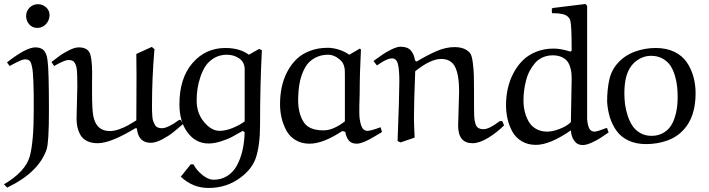

<svg xmlns="http://www.w3.org/2000/svg" viewBox="-74 -704 3534 957"><path d="M-25.9 -375 -39.1 -393.1Q56.2 -467.8 102.1 -467.8Q119.1 -467.8 131.1 -462.2Q143.1 -456.5 149.4 -446.3Q155.8 -436 158.7 -425.5Q161.6 -415 163.1 -400.9Q169.9 -357.9 169.9 -153.8Q169.9 7.3 158.2 41Q118.7 155.8 -38.1 231L-54.2 214.8Q52.7 151.4 74.2 76.2Q94.2 3.4 94.2 -153.8Q94.2 -200.7 94 -234.4Q93.8 -268.1 92.5 -295.7Q91.3 -323.2 89.8 -340.8Q88.4 -358.4 85.4 -371.6Q82.5 -384.8 79.8 -391.6Q77.1 -398.4 72 -402.3Q66.9 -406.2 62.3 -407.2Q57.6 -408.2 49.8 -408.2Q45.9 -408.2 40 -406.5Q34.2 -404.8 28.8 -402.6Q23.4 -400.4 14.9 -396.2Q6.3 -392.1 1.5 -389.6Q-3.4 -387.2 -13.2 -381.8Q-22.9 -376.5 -25.9 -375ZM115.2 -683.1Q138.2 -683.1 155.5 -667.7Q172.9 -652.3 172.9 -628.9Q172.9 -603 155.3 -584Q137.7 -564.9 111.8 -564.9Q87.4 -564.9 71.8 -582.5Q56.2 -600.1 56.2 -625Q56.2 -648.9 73.5 -666Q90.8 -683.1 115.2 -683.1Z M827.6 -105 838.4 -85.9Q807.6 -59.1 785.9 -42Q764.2 -24.9 732.7 -8.5Q701.2 7.8 677.7 7.8Q615.2 7.8 608.4 -64L600.6 -64.9Q478 9.8 412.6 9.8Q381.8 9.8 360.1 -1Q338.4 -11.7 327.6 -30.3Q316.9 -48.8 312.3 -68.6Q307.6 -88.4 307.6 -111.8Q307.6 -128.9 309.6 -195.1Q311.5 -261.2 311.5 -274.9Q311.5 -340.8 308.1 -362.8Q304.7 -384.8 294.4 -396Q287.1 -404.8 266.6 -404.8Q247.6 -404.8 195.8 -375L182.6 -395Q212.4 -418 227.8 -429Q243.2 -439.9 271 -453.9Q298.8 -467.8 318.4 -467.8Q358.4 -467.8 372.1 -442.4Q384.3 -418.9 385.3 -342.8Q385.3 -327.6 384.8 -292Q384.8 -261.2 384.8 -244.1Q384.8 -156.7 391.1 -125Q403.8 -63.5 451.2 -53.2Q462.4 -50.8 474.6 -50.8Q495.6 -50.8 521.5 -60.3Q547.4 -69.8 562.5 -78.4Q577.6 -86.9 605.5 -104Q605.5 -135.7 606 -214.4Q606.4 -293 606.4 -329.1Q606.4 -414.1 605.5 -435.1L682.6 -470.2L695.8 -459Q683.6 -314 683.6 -181.2Q683.6 -161.1 683.8 -150.9Q684.1 -140.6 685.3 -124.3Q686.5 -107.9 689.7 -99.6Q692.9 -91.3 698 -82Q703.1 -72.8 711.9 -68.8Q720.7 -64.9 732.4 -64.9Q762.7 -64.9 819.8 -106.9Z M1136.2 -51.8Q1099.6 -30.8 1080.8 -20.8Q1062 -10.7 1028.3 0.2Q994.6 11.2 965.3 11.2Q902.3 11.2 861.3 -43.2Q820.3 -97.7 820.3 -184.1Q820.3 -314 885.3 -389.4Q950.2 -464.8 1049.3 -464.8Q1121.6 -464.8 1166.5 -431.2L1217.3 -460L1231.4 -454.1Q1222.2 -281.7 1222.2 -82Q1222.2 22 1200.2 85.9Q1180.7 138.7 1127.4 179.2Q1057.6 232.9 965.3 232.9Q886.7 232.9 827.1 176.8L876.5 115.2H890.6Q904.8 144 934.6 168Q964.4 191.9 990.2 191.9Q1028.8 191.9 1058.3 173.3Q1087.9 154.8 1106.2 121.8Q1124.5 88.9 1134.3 47.1Q1144 5.4 1145.5 -44.9ZM1145.5 -99.1V-362.8Q1143.6 -396 1117.2 -413.6Q1090.8 -431.2 1056.2 -431.2Q1022.5 -431.2 995.4 -415.8Q968.3 -400.4 952.1 -377Q936 -353.5 925.3 -322Q914.6 -290.5 910.4 -261.5Q906.2 -232.4 906.2 -203.1Q906.2 -139.6 943.1 -95.7Q980 -51.8 1020.5 -51.8Q1051.8 -51.8 1088.1 -67.1Q1124.5 -82.5 1145.5 -99.1Z M1667 -431.2 1719.7 -461.9 1725.1 -457Q1718.8 -337.9 1718.8 -238.8Q1718.8 -229 1718 -209.2Q1717.3 -189.5 1717 -174.3Q1716.8 -159.2 1717 -139.4Q1717.3 -119.6 1719.7 -105.5Q1722.2 -91.3 1726.3 -78.4Q1730.5 -65.4 1738.5 -58.6Q1746.6 -51.8 1757.8 -51.8Q1774.4 -51.8 1822.8 -69.8L1830.1 -45.9Q1827.1 -44.4 1816.4 -37.8Q1805.7 -31.2 1801.5 -28.8Q1797.4 -26.4 1787.1 -20.5Q1776.9 -14.6 1771.5 -11.7Q1766.1 -8.8 1757.1 -4.2Q1748 0.5 1741.9 2.7Q1735.8 4.9 1728.5 7.6Q1721.2 10.3 1715.3 11.2Q1709.5 12.2 1704.1 12.2Q1678.2 12.2 1665 -3.2Q1651.9 -18.6 1647 -46.9L1631.8 -50.8Q1536.6 12.2 1468.8 12.2Q1429.2 12.2 1399.4 -5.6Q1369.6 -23.4 1353.5 -53.2Q1337.4 -83 1329.6 -116Q1321.8 -148.9 1321.8 -185.1Q1321.8 -228.5 1330.1 -268.6Q1338.4 -308.6 1356.9 -344.7Q1375.5 -380.9 1402.6 -407.7Q1429.7 -434.6 1470.2 -450.2Q1510.7 -465.8 1560.1 -465.8Q1585.4 -465.8 1614.5 -456.8Q1643.6 -447.8 1667 -431.2ZM1645 -99.1V-329.1Q1645 -346.2 1644.5 -355.5Q1644 -364.7 1640.1 -377.4Q1636.2 -390.1 1628.9 -397.9Q1597.2 -431.2 1561 -431.2Q1505.4 -431.2 1465.8 -393.1Q1445.3 -373 1429.4 -328.4Q1413.6 -283.7 1412.1 -214.8Q1410.2 -140.6 1439.9 -95.2Q1465.8 -54.2 1539.1 -54.2Q1586.9 -54.2 1645 -99.1Z M1992.7 -18.1 1922.4 5.9 1907.7 -1Q1916.5 -229.5 1916.5 -297.9Q1916.5 -356.4 1909.4 -384.8Q1902.3 -413.1 1879.4 -413.1Q1869.6 -413.1 1856.4 -407.7Q1843.3 -402.3 1833 -396.2Q1822.8 -390.1 1804.7 -377.9L1787.6 -399.9Q1817.4 -421.4 1834.2 -433.1Q1851.1 -444.8 1878.2 -458Q1905.3 -471.2 1922.4 -471.2Q1957 -471.2 1973.4 -452.9Q1989.7 -434.6 1994.6 -402.8L2002.4 -397Q2056.6 -429.7 2102.5 -449.5Q2148.4 -469.2 2191.4 -469.2Q2243.2 -469.2 2268.6 -439.9Q2277.8 -428.7 2282.5 -392.8Q2287.1 -356.9 2287.8 -329.6Q2288.6 -302.2 2288.6 -255.9Q2288.6 -137.2 2289.6 -125Q2292 -78.1 2309.1 -66.9Q2318.8 -60.1 2336.4 -60.1Q2364.3 -60.1 2416.5 -100.1H2429.7L2438.5 -79.1Q2400.4 -41.5 2357.7 -15.9Q2314.9 9.8 2281.2 9.8Q2209.5 9.8 2209.5 -78.1L2214.4 -249Q2214.4 -329.6 2194.6 -369.9Q2174.8 -410.2 2124.5 -410.2Q2072.3 -410.2 1995.6 -349.1Q1989.3 -193.8 1989.3 -116.2Q1989.3 -87.9 1992.7 -18.1Z M2676.3 -660.2 2681.2 -664.1 2844.2 -684.1 2852.5 -674.8V-109.9Q2854.5 -82.5 2862.3 -65.2Q2870.1 -47.9 2890.1 -47.9Q2902.3 -47.9 2951.2 -66.9L2959.5 -43.9Q2929.7 -23.4 2915.3 -14.2Q2900.9 -4.9 2874.8 7.1Q2848.6 19 2830.6 19Q2803.2 19 2788.1 -2.7Q2772.9 -24.4 2771.5 -54.2Q2667 18.1 2597.2 18.1Q2556.6 18.1 2526.4 0Q2496.1 -18.1 2479.7 -48.1Q2463.4 -78.1 2455.8 -111.3Q2448.2 -144.5 2448.2 -180.2Q2448.2 -223.1 2457.3 -263.4Q2466.3 -303.7 2485.4 -339.8Q2504.4 -376 2531.7 -403.1Q2559.1 -430.2 2598.6 -446Q2638.2 -461.9 2685.5 -461.9Q2722.2 -461.9 2768.6 -446.8L2775.4 -451.2Q2775.4 -461.9 2775.1 -484.1Q2774.9 -506.3 2774.7 -520.8Q2774.4 -535.2 2773.7 -552.5Q2772.9 -569.8 2771.7 -582.3Q2770.5 -594.7 2768.6 -602.1Q2764.6 -614.3 2754.9 -622.3Q2745.1 -630.4 2730.2 -633.5Q2715.3 -636.7 2704.6 -637.5Q2693.8 -638.2 2677.2 -638.2ZM2771.5 -95.2 2775.4 -310.1Q2775.4 -328.6 2773.7 -343.5Q2772 -358.4 2766.1 -375Q2760.3 -391.6 2750.2 -402.6Q2740.2 -413.6 2722.7 -420.9Q2705.1 -428.2 2681.2 -428.2Q2654.3 -428.2 2631.6 -418.2Q2608.9 -408.2 2593.5 -390.6Q2578.1 -373 2566.4 -351.1Q2554.7 -329.1 2548.1 -303.2Q2541.5 -277.3 2538.3 -252.7Q2535.2 -228 2535.2 -203.1Q2535.2 -174.8 2541.3 -148.9Q2547.4 -123 2560.3 -99.6Q2573.2 -76.2 2597.2 -62Q2621.1 -47.9 2653.3 -47.9Q2680.7 -47.9 2716.3 -61.8Q2752 -75.7 2771.5 -95.2Z M3045.9 -315.9Q3038.1 -282.7 3038.1 -238.8Q3038.1 -210.9 3041.5 -184.1Q3044.9 -157.2 3054.4 -127.9Q3064 -98.6 3078.4 -76.9Q3092.8 -55.2 3117.2 -41Q3141.6 -26.9 3172.9 -26.9Q3204.1 -26.9 3227.8 -39.3Q3251.5 -51.8 3265.6 -70.8Q3279.8 -89.8 3288.6 -116.5Q3297.4 -143.1 3300.5 -168Q3303.7 -192.9 3303.7 -220.2Q3303.7 -248 3301 -273.4Q3298.3 -298.8 3289.8 -327.6Q3281.2 -356.4 3267.3 -377.2Q3253.4 -397.9 3228.8 -411.9Q3204.1 -425.8 3171.9 -425.8Q3128.9 -425.8 3094 -397.5Q3059.1 -369.1 3045.9 -315.9ZM3146 14.2Q3096.2 14.2 3058.8 -3.4Q3021.5 -21 2999.5 -51.5Q2977.5 -82 2966.3 -117.9Q2955.1 -153.8 2952.1 -195.8Q2952.1 -258.8 2963.1 -307.4Q2974.1 -356 3006.8 -391.1Q3040.5 -428.2 3090.1 -446.5Q3139.6 -464.8 3194.8 -464.8Q3247.6 -464.8 3287.4 -445.6Q3327.1 -426.3 3349.4 -393.3Q3371.6 -360.4 3382.3 -321.5Q3393.1 -282.7 3393.1 -238.8Q3393.1 -123.5 3335 -59.1Q3301.8 -21.5 3252.2 -3.7Q3202.6 14.2 3146 14.2Z"/></svg>

Font: Aref Ruqaa
Style: Regular
Weight: 400
Designer: Abdoulla Aref
Version: Version 0.7